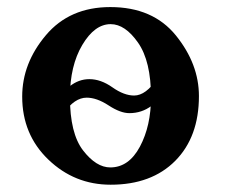

<svg xmlns="http://www.w3.org/2000/svg" viewBox="-20 -502 626 532"><path d="M286.6 9.8Q186.5 9.8 114 -59.8Q41.5 -129.4 41.5 -234.4Q41.5 -326.7 107.2 -404.5Q172.9 -482.4 285.6 -482.4Q403.8 -482.4 467.5 -403.6Q531.2 -324.7 531.2 -235.8Q531.2 -122.6 465.6 -56.4Q399.9 9.8 286.6 9.8ZM285.6 -38.1Q336.9 -38.1 367.7 -95.7Q398.4 -153.3 398.4 -232.9Q398.4 -332.5 362.5 -383.8Q326.7 -435.1 286.6 -435.1Q242.2 -435.1 208 -377.4Q173.8 -319.8 173.8 -232.9Q173.8 -132.3 210.2 -85.2Q246.6 -38.1 285.6 -38.1ZM338.4 -188.5Q313.5 -188.5 280.8 -210Q248 -231.4 220.2 -231.4Q186.5 -231.4 156.7 -188.5L127.9 -203.1Q168.5 -282.7 227.5 -282.7Q259.3 -282.7 291.5 -260Q323.7 -237.3 351.6 -237.3Q384.3 -237.3 416 -284.7L444.8 -268.6Q407.2 -188.5 338.4 -188.5Z"/></svg>

Font: Kelvinch
Style: Bold
Weight: 700
Designer: Paul James Miller
Foundry: High-Logic / Made with FontCreator
Version: Version 3.501;March 28, 2021;FontCreator 13.0.0.2683 64-bit